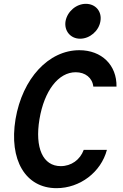

<svg xmlns="http://www.w3.org/2000/svg" viewBox="-20 -972 640 1002"><path d="M417 -190C398 -138 352 -105 297 -105C204 -105 161 -200 186 -350C211 -499 285 -595 375 -595C425 -595 462 -566 467 -520H588C590 -632 511 -710 394 -710C234 -710 97 -563 61 -350C26 -137 113 10 275 10C397 10 507 -73 538 -190ZM322 -861C314 -811 348 -770 398 -770C449 -770 496 -811 504 -861C513 -912 479 -952 428 -952C378 -952 331 -912 322 -861Z"/></svg>

Font: CommitMono
Style: Bold Italic
Weight: 700
Monospace: yes
Designer: Eigil Nikolajsen
Foundry: Eigil Nikolajsen
Version: Version 1.143